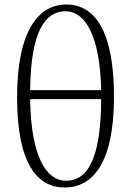

<svg xmlns="http://www.w3.org/2000/svg" viewBox="-20 -820 583 854"><path d="M268 14C389 14 487 -90 487 -389C487 -684 401 -800 275 -800C154 -800 56 -688 56 -387C56 -94 144 14 268 14ZM274 -16C187 -16 118 -120 114 -379H430C429 -100 363 -16 274 -16ZM114 -419C117 -686 183 -770 272 -770C358 -770 425 -662 430 -419Z"/></svg>

Font: Noto Serif CJK SC ExtraLight
Style: Regular
Weight: 200
Designer: Ryoko NISHIZUKA 西塚涼子 (kana & ideographs); Frank Grießhammer (Latin, Greek & Cyrillic); Wenlong ZHANG 张文龙 (bopomofo); San
Foundry: Adobe
Version: Version 2.001;hotconv 1.1.0;makeotfexe 2.6.0